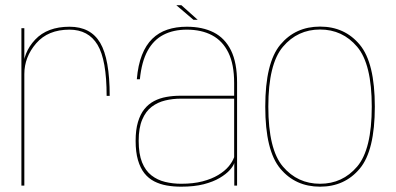

<svg xmlns="http://www.w3.org/2000/svg" viewBox="-20 -698 1490 722"><path d="M381 -337.5H392.5Q392.5 -476 356.8 -536.8Q321 -597.5 241.5 -597.5Q158 -597.5 112.2 -549Q66.5 -500.5 66.5 -434.5L71.5 -419.5Q71.5 -483.5 116 -535Q160.5 -586.5 241 -586.5Q312.5 -586.5 346.8 -529.5Q381 -472.5 381 -337.5ZM60.5 0H71.5V-461.5V-592H60.5Z M661 4Q710.5 4 746.2 -5.2Q782 -14.5 806 -28.8Q830 -43 843.5 -58Q857 -73 861 -85V0H871.5V-387Q871.5 -462 848.8 -508.2Q826 -554.5 783.8 -576Q741.5 -597.5 682.5 -597.5Q642 -597.5 609.2 -586.5Q576.5 -575.5 552.5 -552Q528.5 -528.5 513.8 -491Q499 -453.5 494.5 -400H506Q512.5 -466 535 -507Q557.5 -548 594.8 -567.2Q632 -586.5 682.5 -586.5Q737.5 -586.5 777.2 -565.5Q817 -544.5 838.8 -500.2Q860.5 -456 860.5 -386V-338H658Q631 -338 605.8 -333.5Q580.5 -329 559.5 -318Q538.5 -307 523 -287.8Q507.5 -268.5 498.8 -239.2Q490 -210 490 -168.5Q490 -126 498.8 -96Q507.5 -66 523 -46.5Q538.5 -27 560 -16Q581.5 -5 607 -0.5Q632.5 4 661 4ZM661.5 -7Q629.5 -7 600.8 -14Q572 -21 549.5 -38.5Q527 -56 514.2 -87.5Q501.5 -119 501.5 -168.5Q501.5 -217 514.8 -248.2Q528 -279.5 550.5 -296.5Q573 -313.5 601.2 -320.2Q629.5 -327 659.5 -327H860.5V-107Q854.5 -90 839.8 -72.2Q825 -54.5 800.5 -39.8Q776 -25 741.5 -16Q707 -7 661.5 -7ZM707.5 -623.5H723.5L662 -678.5H643Z M1183.5 4Q1276 4 1332.8 -63.8Q1389.5 -131.5 1389.5 -297Q1389.5 -462 1332.8 -530Q1276 -598 1183.5 -598Q1091 -598 1034.2 -530Q977.5 -462 977.5 -297Q977.5 -131.5 1034.2 -63.8Q1091 4 1183.5 4ZM1183.5 -7Q1099 -7 1044 -71.5Q989 -136 989 -297Q989 -457.5 1044 -522.2Q1099 -587 1183.5 -587Q1268 -587 1323 -522.2Q1378 -457.5 1378 -297Q1378 -136 1323 -71.5Q1268 -7 1183.5 -7Z"/></svg>

Font: Anybody UltraCondensed Thin Thin
Style: Regular
Weight: 250
Version: Version 1.111